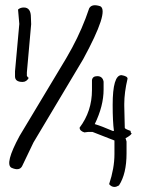

<svg xmlns="http://www.w3.org/2000/svg" viewBox="-20 -739 580 743"><path d="M72.3 -710Q99.6 -710 99.6 -671.9L100.6 -645.5L84 -459V-445.3L88.9 -438.5H91.8Q83 -421.9 67.4 -421.9Q38.1 -421.9 38.1 -443.4V-462.9L54.7 -646.5L49.8 -702.1Q58.6 -710 72.3 -710ZM368.2 -714.8Q403.3 -696.3 301.8 -509.8L109.4 -187.5L65.4 -95.7Q54.7 -76.2 24.4 -89.8Q-2.9 -104.5 55.7 -212.9L236.3 -513.7L258.8 -553.7Q298.8 -627.9 325.2 -707Q335.9 -725.6 368.2 -714.8ZM450.2 -448.2Q473.6 -444.3 473.6 -434.6Q460.9 -380.9 460.9 -336.9V-329.1L462.9 -244.1Q462.9 -240.2 485.4 -232.4Q485.4 -223.6 489.3 -223.6Q489.3 -216.8 465.8 -204.1L469.7 -191.4V-145.5Q469.7 -66.4 440.4 -21.5Q430.7 -15.6 422.9 -15.6Q411.1 -15.6 402.3 -26.4Q422.9 -87.9 422.9 -142.6V-195.3L337.9 -228.5H321.3L306.6 -226.6Q288.1 -232.4 288.1 -245.1Q335.9 -308.6 335.9 -390.6V-428.7Q337.9 -444.3 356.4 -444.3Q377 -444.3 380.9 -422.9V-392.6Q380.9 -329.1 346.7 -258.8Q373 -251 416 -232.4H420.9Q416 -268.6 416 -333Q416 -448.2 450.2 -448.2Z"/></svg>

Font: Sue Ellen Francisco
Style: Regular
Weight: 400
Designer: Kimberly Geswein
Foundry: Kimberly Geswein
Version: Version 1.002 2007